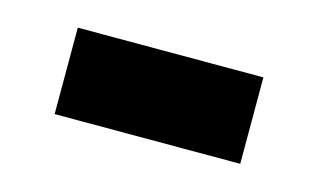

<svg xmlns="http://www.w3.org/2000/svg" viewBox="-34 -428 434 262"><g transform="rotate(15 183.0 -297.0)"><path d="M314 -236.3V-358.4H51.8V-236.3Z"/></g></svg>

Font: Noto Reveo Sans
Style: Bold
Weight: 700
Designer: Monotype Design team
Foundry: Monotype Imaging Inc.
Version: Version 1.04